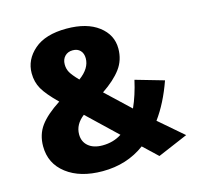

<svg xmlns="http://www.w3.org/2000/svg" viewBox="-106 -825 982 954"><g transform="rotate(-15 385.0 -347.5)"><path d="M316 -713Q420 -713 480 -667.5Q540 -622 540 -551Q540 -492 507 -447.5Q474 -403 410 -360L533 -244Q560 -304 577 -380L723 -338Q685 -230 630 -155L754 -48L599 18L526 -51Q433 18 308 18Q193 18 123 -35.5Q53 -89 53 -178Q53 -238 85 -282Q117 -326 188 -372Q133 -426 112.5 -462Q92 -498 92 -543Q92 -613 149.5 -663Q207 -713 316 -713ZM262 -543Q262 -520 272.5 -501.5Q283 -483 313 -452Q371 -494 371 -546Q371 -571 357 -586Q343 -601 318 -601Q293 -601 277.5 -585Q262 -569 262 -543ZM289 -277Q241 -240 241 -189Q241 -151 267.5 -128.5Q294 -106 340 -106Q396 -106 439 -134Z"/></g></svg>

Font: FiraGO ExtraBold
Style: Regular
Weight: 800
Designer: bBox Type
Foundry: bBox Type GmbH
Version: Version 1.001;PS 001.001;hotconv 1.0.88;makeotf.lib2.5.64775